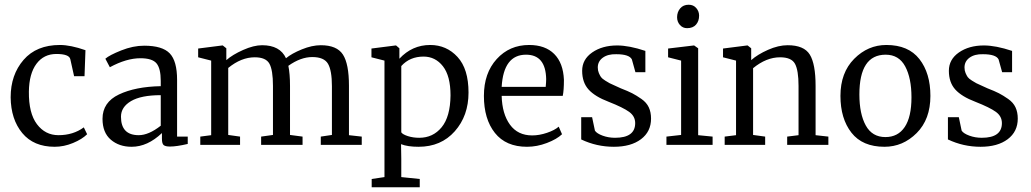

<svg xmlns="http://www.w3.org/2000/svg" viewBox="-20 -612 4354 811"><path d="M25 -201Q25 -296 79.5 -359Q134 -422 233 -422Q278 -422 341 -400L337 -290H293L277 -362Q272 -384 218 -384Q165 -384 134 -342.5Q103 -301 102 -225Q101 -134 136 -87.5Q171 -41 227 -41Q289 -41 334 -74L348 -45Q327 -24 288.5 -8Q250 8 211 8Q122 8 74 -50Q26 -108 25 -201Z M413 -110Q413 -180 482.5 -213Q552 -246 659 -248V-270Q659 -323 641 -344.5Q623 -366 573 -366Q514 -366 444 -328L425 -364Q442 -379 492 -399Q542 -419 589 -419Q666 -419 697 -386.5Q728 -354 728 -275V-35H773V-4Q726 7 698 7Q679 7 671.5 1Q664 -5 664 -26V-50Q603 8 536 8Q483 8 448 -22Q413 -52 413 -110ZM566 -41Q608 -41 659 -81V-210Q576 -210 533.5 -185Q491 -160 491 -119Q491 -41 566 -41Z M826 0V-35L872 -41V-356L817 -370V-407L919 -420H921L936 -408V-358Q962 -381 1007 -401Q1052 -421 1087 -421Q1163 -421 1188 -366Q1212 -386 1255 -403.5Q1298 -421 1335 -421Q1403 -421 1428.5 -381.5Q1454 -342 1454 -250V-41L1508 -35V0H1335V-35L1382 -42V-248Q1382 -314 1365.5 -342.5Q1349 -371 1299 -371Q1250 -371 1198 -334Q1205 -300 1205 -249V-42L1258 -35V0H1083V-35L1133 -42V-249Q1133 -316 1118 -343Q1103 -370 1056 -370Q999 -370 944 -325V-42L994 -35V0Z M1959 -221Q1959 -123 1901 -57.5Q1843 8 1748 8Q1702 8 1674 -3L1675 59V136L1753 144V179H1550V144L1604 136V-356L1549 -370V-407L1651 -420H1653L1667 -408V-364Q1721 -422 1797 -422Q1866 -422 1912.5 -371.5Q1959 -321 1959 -221ZM1769 -373Q1711 -373 1675 -333V-53Q1681 -44 1703 -37Q1725 -30 1751 -30Q1809 -30 1845.5 -74.5Q1882 -119 1883 -209Q1883 -291 1851 -332Q1819 -373 1769 -373Z M2206 8Q2117 8 2070.5 -50.5Q2024 -109 2024 -207Q2024 -303 2078 -362.5Q2132 -422 2215 -422Q2283 -422 2321 -384Q2359 -346 2362 -275Q2362 -230 2357 -207H2099Q2101 -131 2134 -85.5Q2167 -40 2228 -40Q2258 -40 2290.5 -51Q2323 -62 2340 -77L2354 -45Q2332 -24 2290 -8Q2248 8 2206 8ZM2202 -381Q2107 -381 2099 -245H2285Q2287 -265 2287 -278Q2285 -381 2202 -381Z M2435 -23V-117H2481L2493 -60Q2501 -48 2525.5 -39Q2550 -30 2578 -30Q2663 -30 2663 -92Q2663 -121 2637.5 -139.5Q2612 -158 2551 -182Q2493 -204 2466 -234Q2439 -264 2439 -313Q2439 -361 2481.5 -390.5Q2524 -420 2587 -420Q2637 -420 2706 -397V-307H2664L2649 -361Q2638 -383 2583 -383Q2548 -384 2526.5 -368.5Q2505 -353 2505 -327Q2505 -314 2509.5 -303.5Q2514 -293 2518.5 -286.5Q2523 -280 2536.5 -271.5Q2550 -263 2555 -260.5Q2560 -258 2579 -249.5Q2598 -241 2602 -239Q2633 -227 2650.5 -218Q2668 -209 2689.5 -194Q2711 -179 2720.5 -158.5Q2730 -138 2730 -111Q2730 -56 2687.5 -24Q2645 8 2573 8Q2500 8 2435 -23Z M2795 0V-35L2857 -42V-356L2802 -370V-407L2911 -420H2912L2929 -408V-41L2990 -35V0ZM2882 -493Q2864 -493 2852 -506.5Q2840 -520 2840 -539Q2840 -561 2853 -576.5Q2866 -592 2889 -592Q2909 -592 2921 -578Q2933 -564 2933 -546Q2933 -523 2920 -508Q2907 -493 2882 -493Z M3041 0V-35L3089 -41V-356L3034 -370V-407L3136 -420H3138L3153 -408V-358Q3180 -382 3224 -401.5Q3268 -421 3307 -421Q3376 -421 3400.5 -381.5Q3425 -342 3425 -249V-41L3479 -35V0H3305V-35L3353 -41V-249Q3353 -315 3338 -342.5Q3323 -370 3275 -370Q3217 -370 3161 -324V-42L3212 -35V0Z M3720 -33Q3773 -33 3801.5 -75.5Q3830 -118 3830 -201Q3830 -282 3803.5 -331.5Q3777 -381 3721 -381Q3610 -381 3610 -213Q3610 -131 3637 -82Q3664 -33 3720 -33ZM3530 -207Q3530 -305 3588 -363.5Q3646 -422 3724 -422Q3817 -422 3863.5 -362.5Q3910 -303 3910 -207Q3910 -108 3852 -50Q3794 8 3716 8Q3623 8 3576.5 -51.5Q3530 -111 3530 -207Z M3984 -23V-117H4030L4042 -60Q4050 -48 4074.5 -39Q4099 -30 4127 -30Q4212 -30 4212 -92Q4212 -121 4186.5 -139.5Q4161 -158 4100 -182Q4042 -204 4015 -234Q3988 -264 3988 -313Q3988 -361 4030.5 -390.5Q4073 -420 4136 -420Q4186 -420 4255 -397V-307H4213L4198 -361Q4187 -383 4132 -383Q4097 -384 4075.5 -368.5Q4054 -353 4054 -327Q4054 -314 4058.5 -303.5Q4063 -293 4067.5 -286.5Q4072 -280 4085.5 -271.5Q4099 -263 4104 -260.5Q4109 -258 4128 -249.5Q4147 -241 4151 -239Q4182 -227 4199.5 -218Q4217 -209 4238.5 -194Q4260 -179 4269.5 -158.5Q4279 -138 4279 -111Q4279 -56 4236.5 -24Q4194 8 4122 8Q4049 8 3984 -23Z"/></svg>

Font: Aikya
Style: Regular
Weight: 400
Designer: Neelakash Kshetrimayum (Latin subset based on Merriweather by Eben Sorkin)
Foundry: Brand New Type
Version: Version 1.00 b005